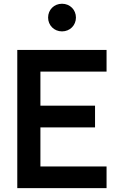

<svg xmlns="http://www.w3.org/2000/svg" viewBox="-20 -980 625 1000"><path d="M303 -816.5C344.5 -816.5 375.5 -848.5 375.5 -888.5C375.5 -929 344.5 -960.5 303 -960.5C261.5 -960.5 230.5 -929 230.5 -888.5C230.5 -848.5 261.5 -816.5 303 -816.5ZM535 -113H190.5V-316.5H475V-429.5H190.5V-607H535V-720H70V0H535Z"/></svg>

Font: Hauora
Style: Bold
Weight: 700
Designer: Wayne Shih
Foundry: WCYS
Version: Version 1.001;hotconv 1.0.109;makeotfexe 2.5.65596